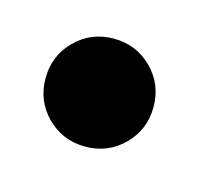

<svg xmlns="http://www.w3.org/2000/svg" viewBox="-38 -158 244 213"><g transform="rotate(15 84.5 -52.0)"><path d="M28 -8Q10 -26 10 -52Q10 -78 28 -96Q46 -114 72 -114Q98 -114 116 -96Q134 -78 134 -52Q134 -26 116 -8Q98 10 72 10Q46 10 28 -8Z"/></g></svg>

Font: Baumans
Style: Regular
Weight: 400
Designer: Henadij Zarechnjuk
Foundry: Cyreal (www.cyreal.org)
Version: Version 001.001